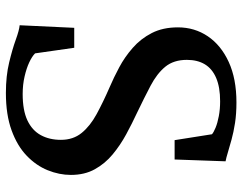

<svg xmlns="http://www.w3.org/2000/svg" viewBox="-104 -688 802 635"><g transform="rotate(90 297.5 -371.0)"><path d="M288 11Q231.5 11 187 0.2Q142.5 -10.5 111.5 -21.8Q80.5 -33 64 -34.5L72.5 -215H138.5L157 -85.5Q167 -75.5 186.8 -66.2Q206.5 -57 233.5 -50.8Q260.5 -44.5 291.5 -44.5Q345.5 -44.5 378.8 -60.2Q412 -76 427.5 -104.5Q443 -133 443 -171Q443 -211.5 420.2 -239.5Q397.5 -267.5 358 -289Q318.5 -310.5 268 -332.5Q237.5 -345.5 203.2 -363.8Q169 -382 138.8 -408.5Q108.5 -435 89.8 -471.5Q71 -508 71 -558Q71 -613 100.5 -656.8Q130 -700.5 185.5 -726Q241 -751.5 319.5 -751.5Q356.5 -751.5 387.2 -746.8Q418 -742 442.5 -735.2Q467 -728.5 485 -723Q503 -717.5 514 -715.5L508 -547H444L424.5 -670.5Q418.5 -676 402.8 -682.5Q387 -689 364.5 -693.2Q342 -697.5 315.5 -697.5Q269 -697.5 238.5 -684.5Q208 -671.5 193.2 -647Q178.5 -622.5 178.5 -587.5Q178.5 -544 201.2 -516.2Q224 -488.5 264 -467.5Q304 -446.5 354 -422.5Q388.5 -406.5 424.5 -387Q460.5 -367.5 491 -342.2Q521.5 -317 540.2 -283.2Q559 -249.5 559 -204Q559 -165.5 543.5 -127.2Q528 -89 495.5 -57.8Q463 -26.5 411.5 -7.8Q360 11 288 11Z"/></g></svg>

Font: Merriweather Medium
Style: Regular
Weight: 500
Version: Version 2.100